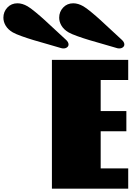

<svg xmlns="http://www.w3.org/2000/svg" viewBox="-269 -1141 824 1161"><path d="M0 0ZM466.3 -901.4Q482.9 -886.7 482.9 -872.1Q482.9 -861.8 474.1 -855Q465.3 -848.1 452.1 -848.1Q443.4 -848.1 436.5 -850.6Q411.6 -858.4 357.9 -873.5Q304.2 -888.7 270.8 -898.7Q237.3 -908.7 200.2 -921.9Q163.1 -935.1 145.5 -945.3Q117.2 -961.9 103 -985.4Q88.9 -1008.8 88.9 -1034.2Q88.9 -1069.8 113 -1095.5Q137.2 -1121.1 173.8 -1121.1Q203.6 -1121.1 234.9 -1103Q252 -1093.3 282.5 -1068.1Q313 -1043 337.2 -1020.8Q361.3 -998.5 405.3 -957.8Q449.2 -917 466.3 -901.4ZM128.9 -901.4Q145.5 -886.7 145.5 -872.1Q145.5 -861.8 136.7 -855Q127.9 -848.1 114.7 -848.1Q106 -848.1 99.1 -850.6Q74.2 -858.4 20.5 -873.5Q-33.2 -888.7 -66.7 -898.7Q-100.1 -908.7 -137.2 -921.9Q-174.3 -935.1 -191.9 -945.3Q-220.2 -961.9 -234.4 -985.4Q-248.5 -1008.8 -248.5 -1034.2Q-248.5 -1069.8 -224.4 -1095.5Q-200.2 -1121.1 -163.6 -1121.1Q-133.8 -1121.1 -102.5 -1103Q-85.4 -1093.3 -54.9 -1068.1Q-24.4 -1043 -0.2 -1020.8Q23.9 -998.5 67.9 -957.8Q111.8 -917 128.9 -901.4ZM506.3 -778.8V-657.2H339.8V-469.2H495.1V-347.2H339.8V-122.6H506.3V0H44.9V-778.8Z"/></svg>

Font: Coda ExtraBold
Style: Regular
Weight: 800
Version: Version 2.001; ttfautohint (v0.8) -r 50 -G 200 -x